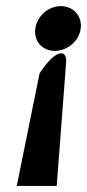

<svg xmlns="http://www.w3.org/2000/svg" viewBox="-20 -610 285 630"><path d="M179.8 -590C138.8 -590 101.3 -557 95.8 -516C90.2 -475 118.9 -443 159.9 -443C200.9 -443 239.2 -475 244.8 -516C250.3 -557 220.8 -590 179.8 -590ZM166 0 197.2 -408C197.7 -419 195.1 -437 178.8 -435C149.4 -432 112.4 -373 112.4 -373L110 -370L35 0Z"/></svg>

Font: Charger
Style: ExBdIt
Weight: 400
Designer: Jasper
Foundry: Cannot Into Space Fonts
Version: Version 0.99